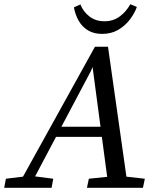

<svg xmlns="http://www.w3.org/2000/svg" viewBox="-61 -892 759 912"><path d="M-41 0 -33 -43 73 -56H91L192 -43L184 0ZM19 0 390 -670H452L547 0H455L376 -594H387L371 -555L77 0ZM184 -242 196 -290H478L468 -242ZM352 0 361 -43 486 -56H511L627 -43L618 0ZM424 -731Q385 -731 357.5 -747.5Q330 -764 313.5 -792Q297 -820 290 -857L321 -871Q334 -837 363.5 -814Q393 -791 435 -791Q477 -791 508 -814Q539 -837 558 -872L589 -859Q579 -830 556.5 -800Q534 -770 501 -750.5Q468 -731 424 -731Z"/></svg>

Font: Source Serif 4 18pt
Style: Italic
Weight: 400
Italic angle: -12°
Designer: Frank Grießhammer
Foundry: Adobe Systems Incorporated
Version: Version 4.004;hotconv 1.0.116;makeotfexe 2.5.65601